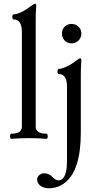

<svg xmlns="http://www.w3.org/2000/svg" viewBox="-20 -746 534 1037"><path d="M41 -23.9Q98.1 -23.9 98.1 -62V-573.7Q98.1 -607.4 86.9 -624.3Q75.7 -641.1 53.2 -641.1Q48.8 -641.1 47.1 -647.9Q45.4 -654.8 47.1 -661.6Q48.8 -668.5 53.2 -668.5Q69.8 -668.5 95.7 -680.9Q121.6 -693.4 148.4 -713.9Q156.7 -720.2 161.9 -723.1Q167 -726.1 169.9 -726.1Q172.9 -726.1 174.3 -722.7Q175.8 -719.2 175.8 -712.4Q173.8 -690.4 173.3 -671.1Q172.9 -651.9 172.9 -637.2V-62Q172.9 -23.9 231 -23.9Q235.4 -23.9 237.1 -16.8Q238.8 -9.8 237.1 -2.9Q235.4 3.9 231 3.9Q188.5 0 136.2 0Q83.5 0 41 3.9Q36.6 3.9 34.9 -3.2Q33.2 -10.3 34.9 -17.1Q36.6 -23.9 41 -23.9ZM180.7 224.1Q180.7 209 192.4 199.5Q204.1 189.9 218.8 189.9Q231 189.9 241.7 194.6Q252.4 199.2 262.2 209Q272 218.8 280 223.4Q288.1 228 296.9 228Q311 228 321 216.3Q331.1 204.6 336.4 181.4Q341.8 158.2 341.8 124V-278.8Q341.8 -346.2 296.9 -346.2Q292.5 -346.2 291 -353Q289.6 -359.9 291.3 -366.7Q293 -373.5 296.9 -373.5Q307.6 -373.5 323.2 -379.2Q338.9 -384.8 356.7 -395Q374.5 -405.3 392.1 -418.9Q400.4 -425.3 405.5 -428.2Q410.6 -431.2 413.6 -431.2Q416.5 -431.2 418 -427.7Q419.4 -424.3 419.4 -417.5Q417.5 -395.5 417 -376.2Q416.5 -356.9 416.5 -342.3V-28.8Q416.5 19.5 411.1 63.5Q399.4 155.8 362.8 207Q339.8 238.8 309.6 254.9Q279.3 271 241.7 271Q226.6 271 212.4 265.1Q198.2 259.3 189.5 248.5Q180.7 237.8 180.7 224.1ZM314.5 -564.9Q314.5 -579.6 321.3 -591.3Q328.1 -603 339.8 -609.9Q351.6 -616.7 366.2 -616.7Q380.9 -616.7 393.1 -609.9Q405.3 -603 412.4 -591.3Q419.4 -579.6 419.4 -564.9Q419.4 -550.3 412.4 -538.1Q405.3 -525.9 393.1 -518.8Q380.9 -511.7 366.2 -511.7Q352.1 -511.7 340.1 -518.8Q328.1 -525.9 321.3 -538.1Q314.5 -550.3 314.5 -564.9Z"/></svg>

Font: Junicode Two Beta VF
Style: Regular
Weight: 400
Designer: Peter S. Baker
Foundry: Briery Creek Software
Version: Version 1.031 beta; ttfautohint (v1.8.1.43-b0c9)